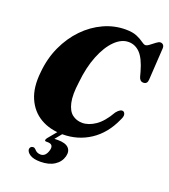

<svg xmlns="http://www.w3.org/2000/svg" viewBox="-162 -827 1013 1152"><g transform="rotate(20 344.0 -250.5)"><path d="M595 -245Q603.5 -241 606.5 -228.5Q609.5 -216 597 -191.5Q553 -93 474.8 -41.5Q396.5 10 299 10Q218 10 157.8 -25.2Q97.5 -60.5 67.8 -128.5Q38 -196.5 49 -295.5Q57 -386 92 -462Q127 -538 181 -593.8Q235 -649.5 302 -680.2Q369 -711 441.5 -711Q486.5 -711 514 -699Q541.5 -687 557.2 -675Q573 -663 583 -663Q593 -663 608.2 -674.8Q623.5 -686.5 638.5 -698Q653.5 -709.5 663.5 -709.5Q674.5 -709.5 681.5 -702Q688.5 -694.5 688 -681L675.5 -476Q674 -447 648.5 -447Q626 -447 618.5 -475L611 -503Q589 -581.5 557.5 -614Q526 -646.5 483.5 -646.5Q438 -646.5 396.2 -605.2Q354.5 -564 324.8 -490Q295 -416 285 -317Q273.5 -234 284.5 -185.2Q295.5 -136.5 322.5 -115.8Q349.5 -95 386.5 -95Q427 -95 470 -124.2Q513 -153.5 552 -221.5Q576.5 -252 595 -245ZM277.5 -6H310.5L263 52Q272.5 51.5 285.5 51.5Q333.5 51.5 353.5 71.5Q373.5 91.5 364.5 126.5Q354 165 319 187.5Q284 210 230 210Q186 210 163.2 195.2Q140.5 180.5 140 161.5Q143 143.5 159 142.5Q165 141.5 169 143.8Q173 146 177 150Q192.5 169 216.5 169Q249.5 169 261.5 124Q271.5 84.5 231.5 84.5H223Q214 84.5 213.5 78.8Q213 73 219.5 64Z"/></g></svg>

Font: Fraunces 144pt S050 Black
Style: Italic
Weight: 900
Italic angle: -16°
Version: Version 1.000; ttfautohint (v1.8.3)